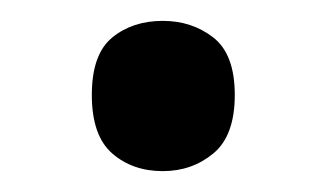

<svg xmlns="http://www.w3.org/2000/svg" viewBox="-20 -444 313 184"><path d="M68 -353Q68 -392 87.5 -408Q107 -424 136 -424Q164 -424 184.5 -408Q205 -392 205 -353Q205 -314 184.5 -297Q164 -280 136 -280Q107 -280 87.5 -297Q68 -314 68 -353Z"/></svg>

Font: Noto Sans Sinhala UI Medium
Style: Regular
Weight: 500
Designer: Jelle Bosma - Monotype Design Team
Foundry: Monotype Imaging Inc.
Version: Version 2.006; ttfautohint (v1.8.4.7-5d5b)